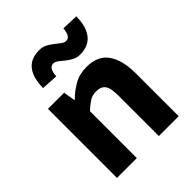

<svg xmlns="http://www.w3.org/2000/svg" viewBox="-230 -975 1109 1109"><g transform="rotate(-45 324.5 -420.0)"><path d="M76 0V-564H208L220 -492H223Q259 -528 303 -553Q347 -578 405 -578Q497 -578 538.5 -517.5Q580 -457 580 -351V0H418V-330Q418 -393 400.5 -416Q383 -439 345 -439Q313 -439 290 -424.5Q267 -410 238 -383V0ZM431 -654Q404 -654 383 -665Q362 -676 344.5 -690.5Q327 -705 312 -716.5Q297 -728 283 -728Q265 -728 255 -712.5Q245 -697 243 -663L141 -669Q142 -727 158 -765Q174 -803 204.5 -821.5Q235 -840 279 -840Q306 -840 327.5 -829Q349 -818 366.5 -803.5Q384 -789 399 -778Q414 -767 428 -767Q446 -767 455.5 -782Q465 -797 468 -830L570 -826Q569 -768 552.5 -730Q536 -692 505.5 -673Q475 -654 431 -654Z"/></g></svg>

Font: Noto Sans KR ExtraBold
Style: Regular
Weight: 800
Designer: Ryoko NISHIZUKA  (kana, bopomofo & ideographs); Paul D. Hunt (Latin, Greek & Cyrillic); Sandoll Communications , Soo-you
Foundry: Adobe
Version: Version 2.004-H2;hotconv 1.0.118;makeotfexe 2.5.65603